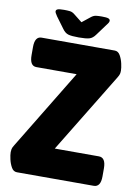

<svg xmlns="http://www.w3.org/2000/svg" viewBox="-94 -921 701 982"><g transform="rotate(10 256.5 -430.0)"><path d="M64 0Q46 0 35.5 -18.5Q25 -37 20 -59.5Q15 -82 15 -96Q15 -103 16.5 -111.5Q18 -120 27 -134L278 -547H69Q34 -547 34 -603V-645Q34 -700 69 -700H449Q467 -700 477.5 -681.5Q488 -663 493 -640.5Q498 -618 498 -604Q498 -594 496 -586.5Q494 -579 486 -566L234 -153H463Q499 -153 499 -97V-55Q499 0 463 0ZM354 -860Q379 -860 388 -856.5Q397 -853 397 -845Q397 -841 394.5 -836Q392 -831 384 -821L342 -764Q328 -744 310.5 -739Q293 -734 256 -734Q218 -734 201 -739Q184 -744 170 -764L128 -821Q121 -831 118.5 -836.5Q116 -842 116 -845Q116 -853 124.5 -856.5Q133 -860 158 -860Q175 -860 188 -858.5Q201 -857 213 -847L256 -813L300 -848Q312 -857 324 -858.5Q336 -860 354 -860Z"/></g></svg>

Font: Asap Semi Condensed ExtraBold
Style: Regular
Weight: 800
Width: 4
Designer: Pablo Cosgaya
Foundry: Omnibus-Type
Version: Version 3.001; ttfautohint (v1.8.4.7-5d5b)